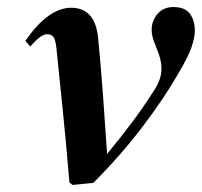

<svg xmlns="http://www.w3.org/2000/svg" viewBox="-20 -517 573 545"><path d="M186 8 177 1Q168 -108 158.5 -201Q149 -294 140 -382Q137 -407 130.5 -413.5Q124 -420 114 -420Q96 -420 66 -385L52 -401Q117 -495 182 -495Q252 -495 259 -404Q266 -333 272 -251.5Q278 -170 284 -80Q322 -126 355 -170Q388 -214 421 -266Q436 -291 438 -313.5Q440 -336 431 -363L416 -402Q403 -440 420.5 -468.5Q438 -497 472 -497Q505 -497 519 -478Q533 -459 533 -430Q533 -411 524 -384Q515 -357 486 -308Q446 -238 384 -156.5Q322 -75 245 2Z"/></svg>

Font: DeepMind Serif Text
Style: Italic
Weight: 400
Italic angle: -12°
Designer: Frank Grießhammer / Modifications: Colophon Foundry
Foundry: Colophon Foundry
Version: Version 5.003; ttfautohint (v1.8.2)